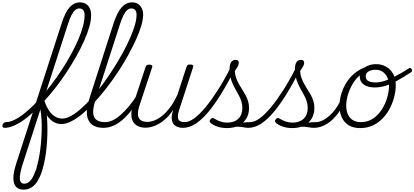

<svg xmlns="http://www.w3.org/2000/svg" viewBox="-183 -1059 3488 1616"><path d="M-147 17Q-157 17 -160.5 9.5Q-164 2 -162 -7Q-160 -16 -152 -23.5Q-144 -31 -133 -31Q-109 -31 -81.5 -41.5Q-54 -52 -25 -70.5Q4 -89 34.5 -114.5Q65 -140 94.5 -169Q124 -198 152 -230Q203 -286 250 -348Q297 -410 339 -474.5Q381 -539 416 -603.5Q451 -668 476.5 -727.5Q502 -787 515.5 -838.5Q529 -890 529 -930Q529 -943 537 -949.5Q545 -956 556.5 -955.5Q568 -955 576 -948.5Q584 -942 584 -930Q584 -888 569 -834.5Q554 -781 526.5 -718.5Q499 -656 461.5 -589Q424 -522 379.5 -454Q335 -386 284.5 -321.5Q234 -257 180 -198Q150 -165 116.5 -133.5Q83 -102 49.5 -74Q16 -46 -17.5 -26Q-51 -6 -83.5 5.5Q-116 17 -147 17ZM16 537Q-14 537 -34.5 524.5Q-55 512 -64 485Q-73 458 -69 416Q-65 374 -46 316L338 -869Q367 -958 403.5 -998.5Q440 -1039 491 -1039Q520 -1039 541 -1025.5Q562 -1012 573 -988Q584 -964 584 -930Q584 -918 576 -911.5Q568 -905 556.5 -905Q545 -905 537 -911.5Q529 -918 529 -930Q529 -949 524 -962Q519 -975 509 -981.5Q499 -988 484 -988Q467 -988 450.5 -974.5Q434 -961 419 -932.5Q404 -904 389 -856L186 -229Q198 -184 205.5 -132.5Q213 -81 215 -28Q217 25 215.5 78Q214 131 209 182Q204 233 195.5 279.5Q187 326 175 366Q160 418 138 457Q116 496 85.5 516.5Q55 537 16 537ZM21 487Q37 487 51 479Q65 471 78 455Q91 439 101 416.5Q111 394 122 365Q131 332 139.5 294Q148 256 154 213.5Q160 171 163.5 125.5Q167 80 168 34.5Q169 -11 166.5 -55Q164 -99 157 -138L7 325Q-20 411 -16 449Q-12 487 21 487Z M335 -15Q293 -15 259.5 -38Q226 -61 201 -105.5Q176 -150 161 -212Q158 -225 163 -231.5Q168 -238 176.5 -236.5Q185 -235 187 -224Q201 -175 223.5 -138Q246 -101 275.5 -81Q305 -61 339 -61Q374 -61 415 -83.5Q456 -106 501.5 -146.5Q547 -187 594 -240.5Q641 -294 686 -356Q731 -418 772.5 -483Q814 -548 849.5 -613Q885 -678 911 -737Q937 -796 951.5 -845.5Q966 -895 966 -930Q966 -942 974 -948.5Q982 -955 993.5 -955Q1005 -955 1013 -948.5Q1021 -942 1021 -930Q1021 -892 1005.5 -840Q990 -788 961.5 -725.5Q933 -663 895.5 -594.5Q858 -526 812.5 -457Q767 -388 717.5 -323.5Q668 -259 616.5 -203Q565 -147 515.5 -105Q466 -63 419.5 -39Q373 -15 335 -15Z M686 17Q627 17 591.5 -10Q556 -37 549 -90.5Q542 -144 568 -225L775 -869Q805 -958 842 -998.5Q879 -1039 929 -1039Q958 -1039 979 -1025.5Q1000 -1012 1011 -988Q1022 -964 1022 -930Q1022 -918 1014 -911.5Q1006 -905 994.5 -905Q983 -905 975 -911.5Q967 -918 967 -930Q967 -949 962 -962Q957 -975 947 -981.5Q937 -988 922 -988Q905 -988 888.5 -974.5Q872 -961 857.5 -932.5Q843 -904 827 -856L618 -209Q598 -144 601.5 -105.5Q605 -67 630.5 -49Q656 -31 700 -31Q711 -31 715.5 -23.5Q720 -16 717.5 -7Q715 2 707 9.5Q699 17 686 17Z M686 17Q675 17 670.5 9.5Q666 2 667.5 -7Q669 -16 677.5 -23.5Q686 -31 701 -31Q732 -31 764.5 -46Q797 -61 831 -91Q865 -121 900.5 -162.5Q936 -204 970 -258Q977 -269 986.5 -267.5Q996 -266 1000.5 -257.5Q1005 -249 998 -239Q961 -178 923 -130Q885 -82 847 -49.5Q809 -17 769 0Q729 17 686 17Z M1044 16Q996 16 964 -5.5Q932 -27 924.5 -69.5Q917 -112 937 -176L1042 -494Q1046 -506 1052.5 -510.5Q1059 -515 1073 -515Q1089 -515 1095.5 -509Q1102 -503 1097 -491L990 -168Q976 -125 978 -95Q980 -65 999.5 -49Q1019 -33 1057 -33Q1086 -33 1118.5 -46Q1151 -59 1184 -86Q1217 -113 1249.5 -156.5Q1282 -200 1311 -263L1387 -496Q1391 -508 1397 -512Q1403 -516 1417 -516Q1434 -516 1440.5 -510.5Q1447 -505 1442 -493L1325 -134Q1308 -81 1318 -56Q1328 -31 1372 -31Q1382 -31 1386 -23.5Q1390 -16 1388 -7Q1386 2 1378 9.5Q1370 17 1356 17Q1331 17 1311.5 9.5Q1292 2 1280 -12Q1268 -26 1264 -47Q1260 -68 1264 -94L1274 -135Q1247 -92 1216 -63Q1185 -34 1154.5 -17Q1124 0 1095.5 8Q1067 16 1044 16Z M1356 17Q1344 17 1340 9.5Q1336 2 1338.5 -7Q1341 -16 1350 -23.5Q1359 -31 1371 -31Q1408 -31 1452.5 -63.5Q1497 -96 1547 -156.5Q1597 -217 1651 -301.5Q1705 -386 1759 -493Q1765 -503 1774.5 -502Q1784 -501 1790 -492Q1796 -483 1789 -470Q1733 -357 1677 -266.5Q1621 -176 1567 -112.5Q1513 -49 1460.5 -16Q1408 17 1356 17Z M1909 17Q1890 17 1870 13Q1850 9 1824 7.5Q1798 6 1764 10L1792 -13Q1825 -22 1848.5 -25.5Q1872 -29 1890.5 -30Q1909 -31 1924 -31Q1933 -31 1936.5 -23.5Q1940 -16 1938 -7Q1936 2 1928.5 9.5Q1921 17 1909 17ZM1727 19Q1682 19 1645.5 6Q1609 -7 1589 -25Q1582 -32 1581.5 -40Q1581 -48 1590 -57Q1598 -66 1605.5 -66Q1613 -66 1624 -59Q1644 -46 1671 -36.5Q1698 -27 1728 -27Q1789 -27 1823 -60Q1857 -93 1857 -151Q1857 -178 1849 -204Q1841 -230 1828.5 -253.5Q1816 -277 1802 -301.5Q1788 -326 1776 -353Q1764 -380 1756.5 -409.5Q1749 -439 1749 -473Q1749 -514 1761.5 -534.5Q1774 -555 1801 -555Q1816 -555 1821.5 -547.5Q1827 -540 1827 -530Q1827 -517 1819.5 -502.5Q1812 -488 1793 -461Q1795 -430 1804.5 -403Q1814 -376 1827.5 -352Q1841 -328 1856 -305Q1871 -282 1883.5 -258.5Q1896 -235 1904.5 -209Q1913 -183 1913 -151Q1913 -73 1862 -27Q1811 19 1727 19Z M1907 17Q1895 17 1891 9.5Q1887 2 1889.5 -7Q1892 -16 1901 -23.5Q1910 -31 1922 -31Q1959 -31 2003.5 -63.5Q2048 -96 2098 -156.5Q2148 -217 2202 -301.5Q2256 -386 2310 -493Q2316 -503 2325.5 -502Q2335 -501 2341 -492Q2347 -483 2340 -470Q2284 -357 2228 -266.5Q2172 -176 2118 -112.5Q2064 -49 2011.5 -16Q1959 17 1907 17Z M2459 17Q2440 17 2420 13Q2400 9 2374 7.5Q2348 6 2314 10L2342 -13Q2375 -22 2398.5 -25.5Q2422 -29 2440.5 -30Q2459 -31 2474 -31Q2483 -31 2486.5 -23.5Q2490 -16 2488 -7Q2486 2 2478.5 9.5Q2471 17 2459 17ZM2277 19Q2232 19 2195.5 6Q2159 -7 2139 -25Q2132 -32 2131.5 -40Q2131 -48 2140 -57Q2148 -66 2155.5 -66Q2163 -66 2174 -59Q2194 -46 2221 -36.5Q2248 -27 2278 -27Q2339 -27 2373 -60Q2407 -93 2407 -151Q2407 -178 2399 -204Q2391 -230 2378.5 -253.5Q2366 -277 2352 -301.5Q2338 -326 2326 -353Q2314 -380 2306.5 -409.5Q2299 -439 2299 -473Q2299 -514 2311.5 -534.5Q2324 -555 2351 -555Q2366 -555 2371.5 -547.5Q2377 -540 2377 -530Q2377 -517 2369.5 -502.5Q2362 -488 2343 -461Q2345 -430 2354.5 -403Q2364 -376 2377.5 -352Q2391 -328 2406 -305Q2421 -282 2433.5 -258.5Q2446 -235 2454.5 -209Q2463 -183 2463 -151Q2463 -73 2412 -27Q2361 19 2277 19Z M2457 17Q2446 17 2441.5 9.5Q2437 2 2438.5 -7Q2440 -16 2448.5 -23.5Q2457 -31 2472 -31Q2503 -31 2532.5 -45.5Q2562 -60 2591 -86Q2620 -112 2644 -146Q2668 -180 2685 -217Q2690 -228 2698.5 -227.5Q2707 -227 2714 -220.5Q2721 -214 2718 -203Q2698 -157 2670.5 -117Q2643 -77 2609.5 -47Q2576 -17 2537.5 0Q2499 17 2457 17Z M2847 19Q2791 19 2752.5 -4.5Q2714 -28 2694 -70.5Q2674 -113 2674 -168Q2674 -223 2694 -282.5Q2714 -342 2753 -392.5Q2792 -443 2850 -475Q2908 -507 2984 -507L2981 -476Q2921 -476 2874 -446Q2827 -416 2795.5 -369Q2764 -322 2747.5 -269Q2731 -216 2731 -170Q2731 -128 2745 -96.5Q2759 -65 2786.5 -48Q2814 -31 2853 -31Q2913 -31 2957 -61Q3001 -91 3031 -138Q3061 -185 3076 -237.5Q3091 -290 3091 -334Q3091 -381 3075 -412Q3059 -443 3033.5 -457.5Q3008 -472 2981 -472Q2943 -472 2919 -458Q2895 -444 2895 -416Q2895 -400 2904 -388.5Q2913 -377 2931.5 -371Q2950 -365 2977 -365Q3011 -365 3050.5 -377Q3090 -389 3140.5 -415Q3191 -441 3259 -484Q3266 -489 3272.5 -486Q3279 -483 3282.5 -476.5Q3286 -470 3285 -462.5Q3284 -455 3277 -451Q3210 -407 3156.5 -378Q3103 -349 3058.5 -336Q3014 -323 2973 -323Q2932 -323 2903 -334.5Q2874 -346 2859.5 -366.5Q2845 -387 2845 -413Q2845 -444 2862.5 -467.5Q2880 -491 2911.5 -505Q2943 -519 2984 -519Q3028 -519 3065.5 -498.5Q3103 -478 3125.5 -438Q3148 -398 3148 -339Q3148 -298 3136.5 -249.5Q3125 -201 3101.5 -153.5Q3078 -106 3042 -67Q3006 -28 2957.5 -4.5Q2909 19 2847 19Z"/></svg>

Font: Playwrite CO ExtraLight
Style: Regular
Weight: 250
Version: Version 1.002